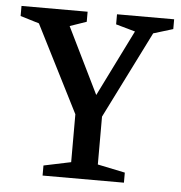

<svg xmlns="http://www.w3.org/2000/svg" viewBox="-47 -657 664 703"><g transform="rotate(5 284.5 -306.0)"><path d="M135 0V-37L235 -58V-234L73 -554L4 -575V-612H247V-575L186 -554L305 -311L426 -555L355 -575V-612H565V-576L493 -554L333 -234V-58L434 -37V0Z"/></g></svg>

Font: Manuale Medium
Style: Regular
Weight: 500
Designer: Eduardo Tunni / Pablo Cosgaya
Foundry: Eduardo Tunni / Pablo Cosgaya
Version: Version 1.002